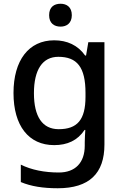

<svg xmlns="http://www.w3.org/2000/svg" viewBox="-20 -764 660 1024"><path d="M303 -744C269 -744 242 -727 242 -683C242 -640 269 -622 303 -622C335 -622 363 -640 363 -683C363 -727 335 -744 303 -744ZM269 -549C133 -549 52 -442 52 -268C52 -93 133 10 269 10C339 10 394 -15 431 -71H435C434 -57 432 -22 432 -5V13C432 104 381 156 294 156C217 156 147 142 91 114V207C146 230 210 240 288 240C456 240 537 161 537 7V-539H451L439 -468H434C395 -523 338 -549 269 -549ZM291 -461C391 -461 436 -406 436 -268V-248C436 -125 392 -75 293 -75C206 -75 161 -142 161 -267C161 -393 207 -461 291 -461Z"/></svg>

Font: Noto Sans Bamum Medium
Style: Regular
Weight: 500
Designer: Monotype Design Team
Foundry: Monotype Imaging Inc.
Version: Version 2.002